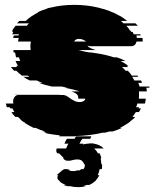

<svg xmlns="http://www.w3.org/2000/svg" viewBox="-20 -550 635 790"><path d="M552 -174V-162Q552 -158 552 -153.5Q552 -149 551 -144H580Q579 -139 578.5 -134Q578 -129 576 -124H545Q544 -120 543 -116.5Q542 -113 540 -109H552L550 -104H560L552 -89H539Q533 -79 525 -69H536Q535 -67 532 -64Q529 -61 527 -59H526L514 -49H515Q514 -48 512 -47Q510 -46 508 -44Q493 -34 474 -24H482Q464 -15 443 -9H431Q427 -8 422.5 -7Q418 -6 413 -4H402Q377 2 349 5.5Q321 9 289 10L288 11H224L226 7Q208 5 192 2.5Q176 0 161 -4H172Q168 -6 163.5 -7Q159 -8 154 -9H166Q145 -15 126 -24H118Q108 -29 99 -34Q90 -39 82 -44H83Q82 -46 80 -47Q78 -48 76 -49Q72 -51 69 -54Q66 -57 63 -59H65Q62 -61 59 -64Q56 -67 54 -69H43Q32 -80 27 -89H39Q37 -93 35 -96.5Q33 -100 31 -104H22Q20 -108 20 -109H8Q7 -113 6 -116.5Q5 -120 4 -124H35Q34 -127 34 -133Q34 -141 36 -144Q41 -156 52 -159H39Q41 -160 46 -160H220Q226 -160 229 -159H242Q250 -158 257 -153.5Q264 -149 271 -144H270Q278 -139 287 -134.5Q296 -130 308 -130Q316 -130 323 -133.5Q330 -137 331 -144H302V-145Q302 -149 301.5 -152.5Q301 -156 299 -159Q296 -163 290.5 -166.5Q285 -170 274 -174H306Q296 -178 281.5 -181.5Q267 -185 246 -189H259L243 -192Q241 -193 238.5 -193Q236 -193 233 -194H193Q165 -200 140 -209H155Q149 -211 143 -213.5Q137 -216 131 -219H102Q87 -226 76 -234H100Q99 -236 97 -237Q95 -238 93 -239H70Q63 -244 57.5 -249Q52 -254 47 -259H38Q34 -263 31 -266.5Q28 -270 25 -274H50L47 -279H54Q51 -284 48.5 -289Q46 -294 44 -299H63Q62 -303 60.5 -306.5Q59 -310 58 -314H46Q45 -319 44 -324Q43 -329 42 -334H36L35 -344H106Q106 -348 105.5 -351.5Q105 -355 105 -359Q105 -364 105.5 -369Q106 -374 107 -379H54L57 -394H34L37 -404H56Q56 -405 58 -409H30Q32 -414 35 -419H30L32 -424H30Q36 -434 44 -444H90L99 -454H50Q52 -456 54.5 -459Q57 -462 60 -464H86Q96 -474 111 -484Q117 -488 123.5 -491.5Q130 -495 137 -499H135Q151 -508 173 -514H171Q175 -516 179.5 -517Q184 -518 189 -519H190Q234 -530 285 -530Q337 -530 383 -519H382Q387 -518 391.5 -517Q396 -516 400 -514H402Q413 -511 423 -507.5Q433 -504 443 -499H445Q453 -495 460 -491.5Q467 -488 474 -484H475Q491 -474 503 -464H477Q480 -462 483 -459Q486 -456 488 -454H537Q540 -452 542.5 -449Q545 -446 547 -444H500Q505 -439 508.5 -434Q512 -429 515 -424H517L520 -419H525Q527 -417 528 -414Q529 -411 530 -409H557Q559 -405 559 -404H541Q543 -398 543 -394H566Q567 -392 567 -387V-379H542Q537 -360 520 -360H352Q349 -360 346 -360.5Q343 -361 340 -362L342 -359Q346 -355 353.5 -351.5Q361 -348 374 -344H303Q311 -342 323 -339Q335 -336 351 -334H356Q362 -333 368.5 -332Q375 -331 382 -330Q401 -327 417.5 -323Q434 -319 449 -314H461Q478 -309 496 -299H476Q494 -290 508 -279H500Q502 -278 504 -277Q506 -276 507 -274H482Q486 -270 490 -266.5Q494 -263 497 -259H506Q517 -248 522 -239H545Q548 -236 549 -234H524Q526 -230 528.5 -226.5Q531 -223 532 -219H560Q562 -217 562.5 -214Q563 -211 564 -209H549Q551 -205 552 -201.5Q553 -198 554 -194H594Q594 -191 595 -189H582Q583 -185 583.5 -181.5Q584 -178 584 -174ZM304 -390Q291 -390 285 -379H335Q328 -384 320.5 -387Q313 -390 304 -390ZM365 41Q390 44 407 61H368Q378 71 383 81H390Q392 85 394 90.5Q396 96 397 101H394Q395 103 395 106Q395 109 396 111H395Q396 115 396.5 118.5Q397 122 397 126H400V130Q400 134 400 138Q400 142 399 146H390Q390 147 389.5 148Q389 149 389 151Q388 156 386 161Q384 166 382 171H389L386 176Q384 180 381 183.5Q378 187 375 191H376Q375 192 374 193Q373 194 371 196H370Q361 205 347 211H337Q333 212 330 213.5Q327 215 322 216H334Q321 220 302 220Q283 220 268 216H257Q253 215 249 213.5Q245 212 241 211H250Q233 204 225 196H226Q225 194 223.5 193Q222 192 221 191H220Q214 183 217 176Q217 174 220 171H213L215 169L236 151Q238 149 240.5 148Q243 147 244 146H255Q258 147 262 148Q266 149 270 151H260Q269 154 283 154Q291 154 297 151H307Q310 150 314 146H323Q329 140 329 130V126H326Q324 117 316 111H317Q309 106 298 106Q291 106 284 107.5Q277 109 269 111H270Q261 112 254 111H253Q247 109 244 106L239 101H243L227 85Q226 84 225 83Q224 82 223 81H216Q209 74 213 61H252Q254 55 256 52L261 41H245L252 26H253L255 21H287L292 11H356L351 21H319L316 26H315L307 41H323L321 45Q324 43 329.5 42.5Q335 42 340 41H343Q347 40 350 40Q353 40 354 40Q358 40 361 40Q364 40 368 41ZM255 146Q261 144 267 146Z"/></svg>

Font: Rubik Glitch
Style: Regular
Weight: 400
Designer: Hubert and Fischer, NaN
Foundry: Hubert and Fischer, NaN
Version: Version 2.200